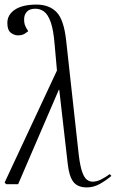

<svg xmlns="http://www.w3.org/2000/svg" viewBox="-25 -802 548 836"><path d="M353 14Q313 14 294.5 -10Q276 -34 270 -88L233 -411H231L54 0H2L-5 -7L223 -495L213 -607Q208 -671 196 -705Q184 -739 167 -751.5Q150 -764 129 -764Q104 -764 92 -751Q80 -738 80 -718Q80 -704 82.5 -696Q85 -688 90 -679L98 -666Q93 -662 82 -655Q71 -648 53 -648Q37 -648 22 -659.5Q7 -671 7 -702Q7 -738 40 -760Q73 -782 134 -782Q189 -782 221 -749.5Q253 -717 263 -626L318 -127Q324 -78 333 -53Q342 -28 353.5 -19.5Q365 -11 378 -11Q396 -11 415 -20.5Q434 -30 453 -44L460 -36Q435 -15 408.5 -0.5Q382 14 353 14Z"/></svg>

Font: Literata 72pt ExtraLight
Style: Italic
Weight: 200
Italic angle: -2°
Designer: Latin by Veronika Burian and Jose Scaglione. Greek by Irene Vlachou. Cyrillic by Vera Evstafieva
Foundry: TypeTogether
Version: Version 3.002